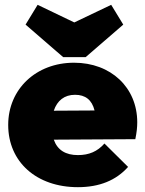

<svg xmlns="http://www.w3.org/2000/svg" viewBox="-20 -764 601 796"><path d="M303 12C392 12 461 -16 511 -72L413 -169C384 -136 349 -121 303 -121C252 -121 218 -142 203 -185L541 -187C547 -216 549 -237 549 -257C549 -401 440 -504 287 -504C130 -504 14 -395 14 -246C14 -93 131 12 303 12ZM86 -662 242 -527H335L491 -662L441 -744L288 -671L136 -744ZM203 -305C217 -347 247 -371 291 -371C334 -371 361 -350 372 -306Z"/></svg>

Font: MV Cash Black
Style: Regular
Weight: 900
Designer: Rodrigo Fuenzalida
Foundry: fragTYPE
Version: Version 1.100;Glyphs 3.1.2 (3151)